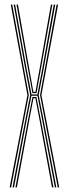

<svg xmlns="http://www.w3.org/2000/svg" viewBox="-20 -820 301 840"><path d="M34.8 0 90.5 -294 112.2 -404 88.2 -530.8 39.8 -800H46L93.5 -534.8L117.8 -406.8H143.8L167.8 -534.8L215.2 -800H221.8L173.2 -530.8L149.2 -404L170.8 -294L226.5 0H220.2L165.8 -289L144 -401.2H117.5L95.5 -289L41.2 0ZM47.5 0 100.5 -284.5 122 -395.5H139.2L160.8 -284.5L213.8 0H207.5L155.8 -280.2L135 -390H126.2L105.5 -280.2L53.8 0ZM22.2 0 100 -404 27.2 -800H33.5L106 -404L28.5 0ZM232.8 0 155.2 -404 227.8 -800H234.2L161.2 -404L239 0ZM121.8 -412.5 98.8 -538.2 52.2 -800H58.5L104 -541L126 -418.2H135.2L157.2 -541L202.8 -800H209L162.5 -538.2L139.8 -412.5Z"/></svg>

Font: Big Shoulders Inline Display ExtraLight
Style: Regular
Weight: 250
Version: Version 2.002